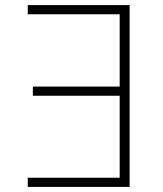

<svg xmlns="http://www.w3.org/2000/svg" viewBox="-20 -734 640 754"><path d="M489 0V-714H89V-678H450V-394H109V-358H450V-36H89V0Z"/></svg>

Font: Noto Sans Mono ExtraLight
Style: Regular
Weight: 200
Designer: Monotype Design Team
Foundry: Monotype Imaging Inc.
Version: Version 2.014